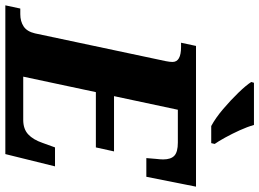

<svg xmlns="http://www.w3.org/2000/svg" viewBox="-182 -825 971 719"><g transform="rotate(90 303.5 -465.5)"><path d="M416 -771Q386 -787 352.5 -815.5Q319 -844 291 -873Q263 -902 251 -921L254 -931H412Q419 -906 432 -877.5Q445 -849 459 -823.5Q473 -798 483 -784L480 -771ZM-36 0 -24 -56H-3Q24 -56 43 -68.5Q62 -81 69 -111L173 -601Q176 -616 176 -626Q176 -658 120 -658H104L116 -714H643L606 -528H536L539 -564Q541 -581 541 -591Q541 -620 527 -633Q513 -646 478 -646H355L304 -407H511L496 -339H289L231 -67H393Q427 -67 447 -85.5Q467 -104 479 -139L496 -186H567L521 0Z"/></g></svg>

Font: Noto Serif SemiCondensed ExtraBold
Style: Italic
Weight: 800
Width: 4
Italic angle: -12°
Designer: Monotype Design Team
Foundry: Monotype Imaging Inc.
Version: Version 2.014; ttfautohint (v1.8.4.7-5d5b)